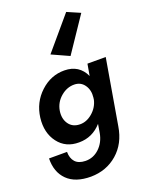

<svg xmlns="http://www.w3.org/2000/svg" viewBox="-216 -915 958 1244"><g transform="rotate(-20 263.0 -293.0)"><path d="M331 -544 212 -598 402 -822 492 -783ZM-27 32H97Q97 76 120 101.5Q143 127 190 128Q245 129 286 90Q327 51 338 -10L348 -70Q285 1 193 1Q101 2 49.5 -66Q-2 -134 10 -235Q23 -337 95.5 -404Q168 -471 261 -470Q362 -469 403 -380L417 -460H543L466 -10Q448 103 372 169Q296 235 189 236Q82 236 26.5 181Q-29 126 -27 32ZM144 -234Q136 -181 161.5 -144.5Q187 -108 237 -107Q283 -106 323.5 -140.5Q364 -175 376 -225L378 -240Q384 -290 359.5 -325.5Q335 -361 291 -362Q239 -363 196 -326Q153 -289 144 -234Z"/></g></svg>

Font: Jost* 600 Semi
Style: Italic
Weight: 600
Italic angle: -10°
Version: Version 3.500